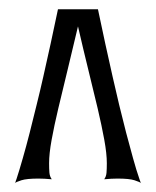

<svg xmlns="http://www.w3.org/2000/svg" viewBox="-20 -435 343 422"><path d="M195.3 -414.6Q211.4 -337.4 227.5 -266.6Q234.4 -236.3 241.9 -204.6Q249.5 -172.9 257.3 -143.1Q265.1 -113.3 272.5 -86.9Q279.8 -60.5 286.6 -41Q288.1 -37.6 288.6 -35.4Q289.1 -33.2 290.5 -32.2Q287.1 -35.2 275.6 -38.8Q264.2 -42.5 238.3 -42.5Q225.6 -42.5 209 -41Q213.4 -46.9 214.1 -55.4Q214.8 -64 214.8 -76.2Q214.8 -97.2 209.2 -127.9Q203.6 -158.7 194.6 -197Q185.5 -235.4 174.3 -280.8Q163.1 -326.2 151.4 -377Q139.6 -326.2 128.4 -280.8Q117.2 -235.4 108.2 -197Q99.1 -158.7 93.5 -127.9Q87.9 -97.2 87.9 -76.2Q87.9 -64 88.6 -55.4Q89.4 -46.9 93.8 -41Q76.7 -42.5 64.5 -42.5Q38.6 -42.5 27.1 -38.8Q15.6 -35.2 12.2 -32.2Q13.7 -33.2 14.2 -35.4Q14.6 -37.6 16.1 -41Q22.5 -60.5 30 -86.9Q37.6 -113.3 45.2 -143.1Q52.7 -172.9 60.5 -204.6Q68.4 -236.3 75.2 -266.6Q91.3 -337.4 107.4 -414.6Z"/></svg>

Font: Smythe
Style: Regular
Weight: 400
Version: Version 1.000